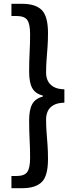

<svg xmlns="http://www.w3.org/2000/svg" viewBox="-20 -817 396 1008"><path d="M40 171V107H66Q109 107 123.5 85.5Q138 64 138 12Q138 -37 135.5 -83.5Q133 -130 133 -185Q133 -242 149.5 -271Q166 -300 205 -310V-315Q166 -325 149.5 -354Q133 -383 133 -440Q133 -496 135.5 -542Q138 -588 138 -638Q138 -690 123.5 -711.5Q109 -733 66 -733H40V-797H97Q166 -797 199 -764.5Q232 -732 232 -643Q232 -603 229.5 -569.5Q227 -536 224.5 -504Q222 -472 222 -434Q222 -413 230.5 -394Q239 -375 260 -362Q281 -349 318 -348V-278Q281 -277 260 -264.5Q239 -252 230.5 -232.5Q222 -213 222 -191Q222 -154 224.5 -122Q227 -90 229.5 -56.5Q232 -23 232 18Q232 107 199 139Q166 171 97 171Z"/></svg>

Font: Noto Sans HK Thin Medium
Style: Regular
Weight: 500
Version: Version 2.004-H2;hotconv 1.0.118;makeotfexe 2.5.65603